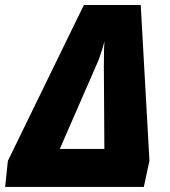

<svg xmlns="http://www.w3.org/2000/svg" viewBox="-51 -735 667 755"><path d="M-30.8 0 -20 -102.5 278.8 -715.3H502.4L536.6 -103L514.6 0ZM184.1 -149.4H359.4L357.4 -475.1Q357.9 -500.5 357.9 -513.4Q357.9 -526.4 357.9 -533.9Q357.9 -541.5 358.4 -549.6Q358.9 -557.6 359.9 -572.8Q357.4 -562 352.1 -544.9Q346.7 -527.8 341.3 -512Q335.9 -496.1 332.5 -489.3Z"/></svg>

Font: Open Sans SemiCondensed ExtraBold
Style: Italic
Weight: 800
Width: 4
Italic angle: -12°
Designer: Monotype Design Team
Foundry: Monotype Imaging Inc.
Version: Version 3.003